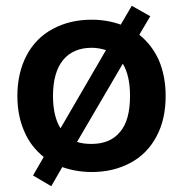

<svg xmlns="http://www.w3.org/2000/svg" viewBox="-20 -586 632 663"><path d="M461 -466Q505 -431 529 -377Q552 -322 552 -255Q552 -174 521 -116Q489 -55 431 -24Q372 8 297 8Q244 8 195 -9L157 57L94 20L131 -44Q86 -80 64 -132Q40 -186 40 -255Q40 -334 72 -395Q104 -455 162 -486Q221 -518 297 -518Q349 -518 397 -501L435 -566L499 -530ZM163 -255Q163 -184 189 -143L346 -413Q320 -421 297 -421Q233 -421 198 -379Q163 -336 163 -255ZM296 -89Q361 -89 395 -131Q429 -171 429 -255Q429 -325 404 -366L246 -96Q266 -89 296 -89Z"/></svg>

Font: PRinguin Sans
Style: Bold
Weight: 700
Designer: Vernon Adams
Foundry: Vernon Adams
Version: ""